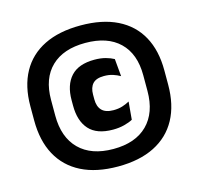

<svg xmlns="http://www.w3.org/2000/svg" viewBox="-99 -758 910 879"><g transform="rotate(-15 356.0 -319.0)"><path d="M356 15.5Q253.5 15.5 182.8 -20.2Q112 -56 75.2 -123.8Q38.5 -191.5 38.5 -287.5V-355Q38.5 -449.5 75.2 -516.2Q112 -583 182.8 -618Q253.5 -653 356 -653Q458 -653 529 -618Q600 -583 636.8 -516.2Q673.5 -449.5 673.5 -355V-287.5Q673.5 -191.5 636.8 -123.8Q600 -56 529 -20.2Q458 15.5 356 15.5ZM377 -153.5Q300.5 -153.5 264.2 -193.8Q228 -234 228 -307V-333Q228 -405 264.5 -445Q301 -485 376.5 -485Q405.5 -485 428.8 -478.8Q452 -472.5 468 -463.5L475.5 -380.5Q460 -389.5 441.5 -395.5Q423 -401.5 399.5 -401.5Q362.5 -401.5 346 -383.5Q329.5 -365.5 329.5 -332.5V-309.5Q329.5 -275.5 347.2 -257.2Q365 -239 402 -239Q425.5 -239 444 -244.8Q462.5 -250.5 478.5 -259.5L471 -175Q454.5 -166 430.2 -159.8Q406 -153.5 377 -153.5ZM356 -67.5Q460.5 -67.5 517.5 -124.2Q574.5 -181 574.5 -284V-358.5Q574.5 -460 517.5 -515Q460.5 -570 356 -570Q251.5 -570 194.5 -515Q137.5 -460 137.5 -358.5V-284Q137.5 -181 194.5 -124.2Q251.5 -67.5 356 -67.5Z"/></g></svg>

Font: Anek Malayalam Medium
Style: Bold
Weight: 700
Version: Version 1.003